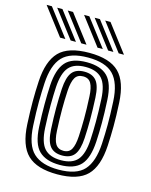

<svg xmlns="http://www.w3.org/2000/svg" viewBox="-143 -860 743 947"><g transform="rotate(15 229.0 -387.0)"><path d="M241.5 10Q137.8 10 89.5 -36.5Q41.2 -83 35.8 -190.8Q32.5 -257 32.5 -307.5Q32.5 -358 35.5 -410Q41.5 -514 87.6 -562Q133.8 -610 241.5 -610Q346 -610 393.4 -563.1Q440.8 -516.2 446.2 -410Q449.8 -342 449.5 -291.4Q449.2 -240.8 446.5 -191Q440.5 -84.5 393.5 -37.2Q346.5 10 241.5 10ZM241.5 -14Q333.2 -14 372.2 -57.1Q411.2 -100.2 416.5 -192.8Q419.2 -242 419.5 -290.4Q419.8 -338.8 416.2 -408.8Q411.5 -502.5 371.1 -544.2Q330.8 -586 241.5 -586Q150.5 -586 110.6 -543.8Q70.8 -501.5 65.5 -408.2Q63 -362.5 62.5 -312.9Q62 -263.2 65.8 -191.2Q70.8 -93.5 113.5 -53.8Q156.2 -14 241.5 -14ZM241.5 -38Q171.5 -38 135.6 -72.5Q99.8 -107 95.5 -194.2Q92.5 -254.2 92.6 -307.6Q92.8 -361 95.2 -405.2Q100 -487 132.8 -524.5Q165.5 -562 241.5 -562Q312.8 -562 347.4 -527Q382 -492 386.2 -408.2Q389.8 -341.2 389.6 -291.4Q389.5 -241.5 386.8 -195.8Q382 -111 348.5 -74.5Q315 -38 241.5 -38ZM241.5 -62Q299.2 -62 326 -93.2Q352.8 -124.5 356.8 -196.8Q359.2 -238 359.5 -289.4Q359.8 -340.8 356.5 -405Q353 -477.2 325.6 -507.6Q298.2 -538 241.5 -538Q183.2 -538 156.4 -507Q129.5 -476 125.2 -404.2Q123 -364.5 122.6 -312.9Q122.2 -261.2 125.5 -195.5Q129.2 -122.5 157 -92.2Q184.8 -62 241.5 -62ZM241.5 -86Q199.2 -86 178.9 -111.5Q158.5 -137 155.5 -197Q152.5 -256 152.5 -304.4Q152.5 -352.8 155.2 -403Q158.8 -462.5 178.6 -488.2Q198.5 -514 241.5 -514Q282.2 -514 302.9 -489.4Q323.5 -464.8 326.5 -404Q329.5 -343.8 329.5 -293.6Q329.5 -243.5 326.8 -198Q323.5 -138 303.6 -112Q283.8 -86 241.5 -86ZM241.5 -110Q269.8 -110 282 -131.9Q294.2 -153.8 296.8 -199.5Q299.2 -242 299.5 -289.8Q299.8 -337.5 296.5 -402.5Q294.5 -446.5 282.2 -468.2Q270 -490 241.5 -490Q212.8 -490 200.4 -468.5Q188 -447 185.2 -401.5Q182.5 -353.5 182.5 -307.5Q182.5 -261.5 185.5 -198Q187.8 -151.2 200.9 -130.6Q214 -110 241.5 -110ZM189.5 -645 83.5 -784H110.5L216.5 -645ZM81.5 -645 -24.5 -784H2.5L108.5 -645ZM135.5 -645 29.5 -784H56.5L162.5 -645ZM380.8 -645 274.8 -784H301.8L407.8 -645ZM272.8 -645 166.8 -784H193.8L299.8 -645ZM326.8 -645 220.8 -784H247.8L353.8 -645Z"/></g></svg>

Font: Big Shoulders Inline Display Black
Style: Regular
Weight: 900
Designer: Patric King
Foundry: XO Type Co
Version: Version 1.000